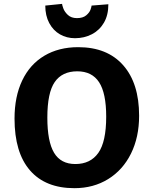

<svg xmlns="http://www.w3.org/2000/svg" viewBox="-20 -961 795 994"><path d="M700.2 -361.8Q700.2 -251 658.2 -166Q616.2 -81.1 540 -33.9Q463.9 13.2 365.2 13.2Q215.3 13.2 135.3 -78.9Q55.2 -170.9 55.2 -347.2Q55.2 -460.9 95 -544.4Q134.8 -627.9 209.5 -672.4Q284.2 -716.8 384.8 -716.8Q535.2 -716.8 617.7 -623.3Q700.2 -529.8 700.2 -361.8ZM225.1 -352.1Q225.1 -228 260 -169.9Q294.9 -111.8 370.1 -111.8Q448.2 -111.8 489 -169.4Q529.8 -227.1 529.8 -356.9Q529.8 -479 492.9 -535.4Q456.1 -591.8 379.9 -591.8Q301.8 -591.8 263.4 -536.4Q225.1 -481 225.1 -352.1ZM378.4 -867.2Q409.2 -867.2 426.3 -881.6Q443.4 -896 448.7 -911.4Q454.1 -926.8 454.1 -932.1L541 -939Q541 -882.8 518.1 -843.5Q495.1 -804.2 455.6 -783.7Q416 -763.2 368.2 -763.2Q325.2 -763.2 290.3 -783.2Q255.4 -803.2 234.9 -841.6Q214.4 -879.9 214.4 -932.1L301.3 -940.9Q301.3 -936 307.6 -918Q314 -899.9 331.5 -883.5Q349.1 -867.2 378.4 -867.2Z"/></svg>

Font: Kadwa
Style: Regular
Weight: 400
Designer: Sol Matas
Foundry: Sol Matas
Version: Version 1.000;PS 001.000;hotconv 1.0.70;makeotf.lib2.5.58329